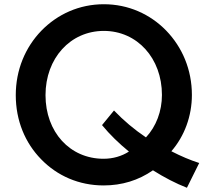

<svg xmlns="http://www.w3.org/2000/svg" viewBox="-20 -860 1010 907"><path d="M921 -90C879 -103.5 835 -122 789.5 -145.5C851.5 -217 886.5 -311.5 886.5 -411.5C886.5 -531 841 -637 765 -715.5C689 -793.5 586 -840 470.5 -840C354.5 -840 251.5 -793 175.5 -715C99.5 -636.5 54.5 -530 54.5 -410.5C54.5 -290.5 98.5 -185 174.5 -107.5C250 -29.5 353 16 469.5 16C556 16 634 -8 702.5 -55.5C756.5 -21.5 810.5 6.5 863 27ZM469 -110C310.5 -110 195 -236 195 -410.5C195 -585 312.5 -714 470.5 -714C628 -714 745 -585 745 -411.5C745 -335 718 -263 669.5 -211C614.5 -248 564 -290.5 518.5 -338L462 -269C498.5 -224.5 542.5 -182 589 -144C555 -122 513.5 -110 469 -110Z"/></svg>

Font: Spartan SemiBold
Style: Regular
Weight: 600
Designer: Matt Bailey, Mirko Velimirovic
Foundry: Matt Bailey
Version: Version 1.003